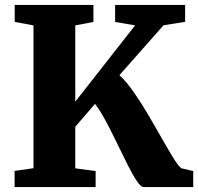

<svg xmlns="http://www.w3.org/2000/svg" viewBox="-20 -763 808 783"><path d="M566 0Q554.5 0 537.5 -25.5Q520.5 -51 500.2 -91.5Q480 -132 457.5 -178.5Q435 -225 412.2 -267.8Q389.5 -310.5 367.5 -339.5L287 -246V-76.5L370 -65.5V0H39.5V-66L116.5 -77V-659.5L40 -673.5V-743H361V-673.5L287 -659.5V-348.5L531 -659.5L449.5 -673.5V-743H735V-674L647 -660L467 -456.5Q495 -431 525.5 -387.2Q556 -343.5 585.8 -292.8Q615.5 -242 642 -195.2Q668.5 -148.5 688.8 -115.8Q709 -83 720.5 -76.5L768 -65.5V0Z"/></svg>

Font: Merriweather Black
Style: Regular
Weight: 900
Designer: Eben Sorkin
Foundry: Eben Sorkin
Version: Version 2.200;gftools[0.9.31]